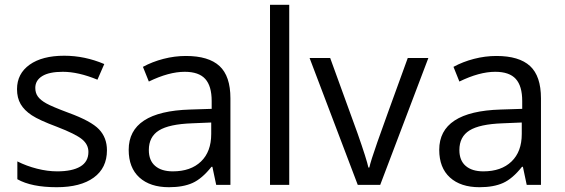

<svg xmlns="http://www.w3.org/2000/svg" viewBox="-20 -780 2383 810"><path d="M431.2 -146Q431.2 -71.3 375.5 -30.8Q319.8 9.8 219.2 9.8Q112.8 9.8 53.2 -23.9V-99.1Q91.8 -79.6 136 -68.4Q180.2 -57.1 221.2 -57.1Q284.7 -57.1 318.8 -77.4Q353 -97.7 353 -139.2Q353 -170.4 325.9 -192.6Q298.8 -214.8 220.2 -245.1Q145.5 -272.9 114 -293.7Q82.5 -314.5 67.1 -340.8Q51.8 -367.2 51.8 -403.8Q51.8 -469.2 105 -507.1Q158.2 -544.9 251 -544.9Q337.4 -544.9 419.9 -509.8L391.1 -443.8Q310.5 -477.1 245.1 -477.1Q187.5 -477.1 158.2 -459Q128.9 -440.9 128.9 -409.2Q128.9 -387.7 139.9 -372.6Q150.9 -357.4 175.3 -343.8Q199.7 -330.1 269 -304.2Q364.3 -269.5 397.7 -234.4Q431.2 -199.2 431.2 -146Z M892.1 0 876 -76.2H872.1Q832 -25.9 792.2 -8.1Q752.4 9.8 692.9 9.8Q613.3 9.8 568.1 -31.2Q522.9 -72.3 522.9 -147.9Q522.9 -310.1 782.2 -317.9L873 -320.8V-354Q873 -417 845.9 -447Q818.8 -477.1 759.3 -477.1Q692.4 -477.1 607.9 -436L583 -498Q622.6 -519.5 669.7 -531.7Q716.8 -543.9 764.2 -543.9Q859.9 -543.9 906 -501.5Q952.1 -459 952.1 -365.2V0ZM709 -57.1Q784.7 -57.1 827.9 -98.6Q871.1 -140.1 871.1 -214.8V-263.2L790 -259.8Q693.4 -256.3 650.6 -229.7Q607.9 -203.1 607.9 -147Q607.9 -103 634.5 -80.1Q661.1 -57.1 709 -57.1Z M1200.2 0H1119.1V-759.8H1200.2Z M1489.3 0 1286.1 -535.2H1373L1488.3 -217.8Q1527.3 -106.4 1534.2 -73.2H1538.1Q1543.5 -99.1 1572 -180.4Q1600.6 -261.7 1700.2 -535.2H1787.1L1584 0Z M2202.1 0 2186 -76.2H2182.1Q2142.1 -25.9 2102.3 -8.1Q2062.5 9.8 2002.9 9.8Q1923.3 9.8 1878.2 -31.2Q1833 -72.3 1833 -147.9Q1833 -310.1 2092.3 -317.9L2183.1 -320.8V-354Q2183.1 -417 2156 -447Q2128.9 -477.1 2069.3 -477.1Q2002.4 -477.1 1918 -436L1893.1 -498Q1932.6 -519.5 1979.7 -531.7Q2026.9 -543.9 2074.2 -543.9Q2169.9 -543.9 2216.1 -501.5Q2262.2 -459 2262.2 -365.2V0ZM2019 -57.1Q2094.7 -57.1 2137.9 -98.6Q2181.2 -140.1 2181.2 -214.8V-263.2L2100.1 -259.8Q2003.4 -256.3 1960.7 -229.7Q1918 -203.1 1918 -147Q1918 -103 1944.6 -80.1Q1971.2 -57.1 2019 -57.1Z"/></svg>

Font: f02075841
Style: Regular
Weight: 400
Foundry: Ascender Corporation
Version: Version 1.10